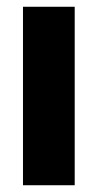

<svg xmlns="http://www.w3.org/2000/svg" viewBox="-20 -548 289 568"><path d="M48 0V-528H201V0Z"/></svg>

Font: Bricolage Grotesque 12pt Condensed ExtraBold
Style: Regular
Weight: 800
Width: 3
Designer: Mathieu Triay
Foundry: Atelier Triay
Version: Version 1.001; ttfautohint (v1.8.4.7-5d5b);gftools[0.9.33.de